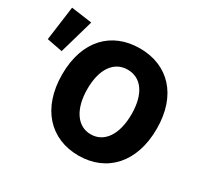

<svg xmlns="http://www.w3.org/2000/svg" viewBox="-156 -853 1093 1048"><g transform="rotate(30 390.5 -329.0)"><path d="M450 12C627 12 748 -115 748 -328C748 -541 627 -663 450 -663C273 -663 152 -542 152 -328C152 -115 273 12 450 12ZM450 -122C365 -122 311 -202 311 -328C311 -455 365 -529 450 -529C536 -529 589 -455 589 -328C589 -202 536 -122 450 -122ZM86 -436 148 -652 17 -670 -12 -455Z"/></g></svg>

Font: DAIFUKU Sans
Style: Bold
Weight: 700
Designer: Original font ‘Source Han Sans JP’ : Paul D. Hunt
Foundry: Daifuku
Version: Version 1.000